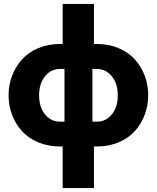

<svg xmlns="http://www.w3.org/2000/svg" viewBox="-20 -750 803 983"><path d="M300.8 212.9V0H288.1Q226.6 0 175.8 -21.2Q125 -42.5 92.3 -78.9Q59.6 -115.2 41.7 -162.4Q23.9 -209.5 23.9 -262.2Q23.9 -314.9 42 -362.3Q60.1 -409.7 92.8 -446Q125.5 -482.4 176.3 -503.7Q227.1 -524.9 288.1 -524.9H300.8V-730H460.9V-524.9H475.1Q536.1 -524.9 586.7 -503.7Q637.2 -482.4 670.2 -446Q703.1 -409.7 720.9 -362.3Q738.8 -314.9 738.8 -262.2Q738.8 -209.5 720.9 -162.4Q703.1 -115.2 670.4 -78.9Q637.7 -42.5 587.2 -21.2Q536.6 0 475.1 0H460.9V212.9ZM288.1 -127H310.1V-397H288.1Q240.7 -397 210.4 -359.4Q180.2 -321.8 180.2 -262.2Q180.2 -201.7 210.4 -164.3Q240.7 -127 288.1 -127ZM453.1 -127H475.1Q522.5 -127 552.7 -164.3Q583 -201.7 583 -262.2Q583 -321.8 552.7 -359.4Q522.5 -397 475.1 -397H453.1Z"/></svg>

Font: Raleway-v4020 ExtraBold
Style: Regular
Weight: 800
Designer: Matt McInerney, Pablo Impallari, Rodrigo Fuenzalida
Foundry: Matt McInerney, Pablo Impallari, Rodrigo Fuenzalida
Version: Version 4.020;PS 004.020;hotconv 1.0.88;makeotf.lib2.5.64775